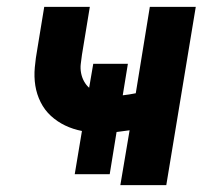

<svg xmlns="http://www.w3.org/2000/svg" viewBox="-20 -540 640 560"><path d="M331 0 358 -160Q348 -159 339 -157.5Q330 -156 320 -155L300 -32H198L219 -158Q193 -163 170 -174Q147 -185 128.5 -202Q110 -219 98.5 -242Q87 -265 83 -290.5Q79 -316 81.5 -343.5Q84 -371 89 -398L109 -520H242L219 -380Q217 -366 215.5 -353Q214 -340 216.5 -327Q219 -314 225 -303Q231 -292 240 -284L252 -354H353L338 -262Q347 -263 356.5 -264.5Q366 -266 376 -268L417 -520H551L465 0Z"/></svg>

Font: Iosevka SS04 XBd Ex Obl
Style: Regular
Weight: 800
Width: 7
Italic angle: -9°
Monospace: yes
Designer: Belleve Invis
Foundry: Belleve Invis
Version: Version 19.0.0; ttfautohint (v1.8.4)